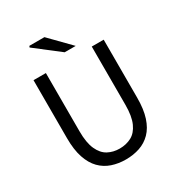

<svg xmlns="http://www.w3.org/2000/svg" viewBox="-197 -972 1040 1116"><g transform="rotate(-30 322.5 -414.5)"><path d="M323 12Q273 12 230 -2.5Q187 -17 155 -49.5Q123 -82 105 -135.5Q87 -189 87 -267V-656H170V-265Q170 -188 190.5 -143Q211 -98 245.5 -79.5Q280 -61 323 -61Q367 -61 402 -79.5Q437 -98 457.5 -143Q478 -188 478 -265V-656H558V-267Q558 -189 540.5 -135.5Q523 -82 491 -49.5Q459 -17 416 -2.5Q373 12 323 12ZM325 -706 162 -832 166 -841H267L399 -706Z"/></g></svg>

Font: Mada
Style: Regular
Weight: 400
Designer: Khaled Hosny
Version: Version 1.5